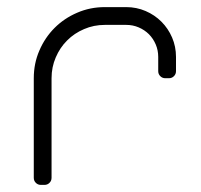

<svg xmlns="http://www.w3.org/2000/svg" viewBox="-20 -520 565 540"><path d="M125 -20V-300C125 -320.7 128.9 -340.2 136.8 -358.5C144.6 -376.8 155.2 -392.8 168.8 -406.2C182.2 -419.8 198.2 -430.4 216.5 -438.2C234.8 -446.1 254.3 -450 275 -450H335C347.3 -450 359 -447.7 370 -443C381 -438.3 390.6 -431.9 398.8 -423.8C406.9 -415.6 413.3 -406 418 -395C422.7 -384 425 -372.3 425 -360V-320C425 -314.3 426.9 -309.6 430.8 -305.8C434.6 -301.9 439.3 -300 445 -300H455C460.7 -300 465.4 -301.9 469.2 -305.8C473.1 -309.6 475 -314.3 475 -320V-360C475 -379.3 471.3 -397.5 464 -414.5C456.7 -431.5 446.7 -446.3 434 -459C421.3 -471.7 406.5 -481.7 389.5 -489C372.5 -496.3 354.3 -500 335 -500H275C247.3 -500 221.3 -494.8 197 -484.2C172.7 -473.8 151.5 -459.5 133.5 -441.5C115.5 -423.5 101.2 -402.3 90.8 -378C80.2 -353.7 75 -327.7 75 -300V-20C75 -14.3 76.9 -9.6 80.8 -5.8C84.6 -1.9 89.3 0 95 0H105C110.7 0 115.4 -1.9 119.2 -5.8C123.1 -9.6 125 -14.3 125 -20Z"/></svg>

Font: lerotica
Style: Regular
Weight: 400
Designer: defharo
Foundry: deFharo
Version: Version 1.001 2011